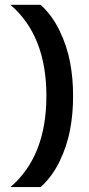

<svg xmlns="http://www.w3.org/2000/svg" viewBox="-20 -698 365 790"><path d="M22.9 71.8Q170.9 -55.2 170.9 -303.2Q170.9 -551.3 22.9 -678.2H147Q193.8 -636.2 224.9 -572.3Q255.9 -508.3 268.3 -442.1Q280.8 -376 280.8 -303.2Q280.8 -230 268.3 -163.6Q255.9 -97.2 224.9 -33.4Q193.8 30.3 147 71.8Z"/></svg>

Font: Kanit
Style: Regular
Weight: 400
Designer: Katatrad Team
Foundry: CadsonDemak
Version: Version 1.000;PS 001.000;hotconv 1.0.88;makeotf.lib2.5.64775